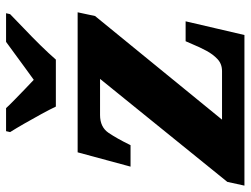

<svg xmlns="http://www.w3.org/2000/svg" viewBox="-114 -692 806 617"><g transform="rotate(-90 288.5 -383.0)"><path d="M1 0 13 -55 344 -464H228Q189 -464 170.5 -436.5Q152 -409 133 -370L131 -366H62L108 -536H558L546 -480L213 -72H369Q392 -72 407.5 -86.5Q423 -101 434.5 -122.5Q446 -144 455 -166L465 -189H529L485 0ZM255 -606Q246 -625 231 -652.5Q216 -680 200.5 -707Q185 -734 173 -753L176 -766H250Q260 -755 276.5 -739Q293 -723 310.5 -706Q328 -689 341 -677Q358 -689 381 -706Q404 -723 426 -739Q448 -755 463 -766H555L552 -753Q533 -734 506 -708.5Q479 -683 452.5 -656Q426 -629 406 -606Z"/></g></svg>

Font: Noto Serif ExtraBold
Style: Italic
Weight: 800
Italic angle: -12°
Designer: Monotype Design Team
Foundry: Monotype Imaging Inc.
Version: Version 2.013